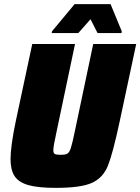

<svg xmlns="http://www.w3.org/2000/svg" viewBox="-20 -901 679 929"><path d="M31 -131Q31 -193 56 -313L136 -688H343L255 -270Q238 -193 238 -175Q238 -160 245 -156Q252 -152 274 -152Q297 -152 306.5 -158Q316 -164 323 -185.5Q330 -207 343 -270L431 -688H639L559 -313Q526 -159 502.5 -100Q479 -41 425.5 -16.5Q372 8 250 8Q164 8 117 -5.5Q70 -19 50.5 -49Q31 -79 31 -131ZM230 -741 232 -750 341 -881H515L569 -750L568 -741H452L418 -808L359 -741Z"/></svg>

Font: Saira Semi Condensed Black
Style: Italic
Weight: 900
Width: 4
Italic angle: -12°
Designer: Hector Gatti with collaboration of the Omnibus-Type team
Foundry: Omnibus-Type
Version: Version 1.001; ttfautohint (v1.8)